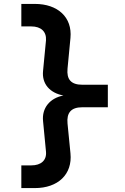

<svg xmlns="http://www.w3.org/2000/svg" viewBox="-20 -850 640 981"><path d="M401 -417C342 -417 320 -445 325 -499L340 -656C350 -762 275 -830 158 -830H89V-715H140C189 -715 218 -689 215 -644L200 -488C193 -421 235 -375 304 -362C235 -349 193 -298 200 -231L215 -75C219 -31 190 -5 140 -5H89V111H158C276 111 351 41 340 -67L325 -219C320 -273 342 -302 401 -302H531V-417Z"/></svg>

Font: Tekne LDO
Style: Bold
Weight: 700
Monospace: yes
Designer: Alessio Laiso, Mario Rullo, Paolo Rosset
Foundry: Alessio Laiso
Version: Version 1.000;hotconv 1.0.109;makeotfexe 2.5.65596